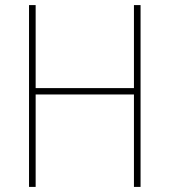

<svg xmlns="http://www.w3.org/2000/svg" viewBox="-20 -800 665 754"><path d="M532 -66H506V-429H120V-66H94V-780H120V-454H506V-780H532Z"/></svg>

Font: Noto Sans Malayalam UI SemiCondensed Thin
Style: Regular
Weight: 100
Width: 4
Designer: Jelle Bosma - Monotype Design Team
Foundry: Monotype Imaging Inc.
Version: Version 2.104; ttfautohint (v1.8.4.7-5d5b)